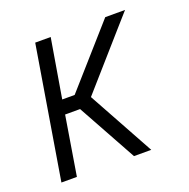

<svg xmlns="http://www.w3.org/2000/svg" viewBox="-99 -615 699 711"><g transform="rotate(-20 250.0 -260.0)"><path d="M26 0 112 -520H173L134 -288H183L388 -520H466L413 -460L237 -260L380 0H312L184 -232H125L87 0Z"/></g></svg>

Font: Iosevka SS18 Light
Style: Italic
Weight: 300
Italic angle: -9°
Monospace: yes
Designer: Belleve Invis
Foundry: Belleve Invis
Version: Version 25.1.1; ttfautohint (v1.8.4)